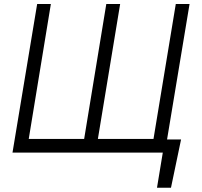

<svg xmlns="http://www.w3.org/2000/svg" viewBox="-20 -747 990 940"><path d="M866.5 -64.3 817.1 172.2H748.6L777 0H41.2L161.9 -727.3H229L120.7 -66.8H392L500.4 -727.3H568.2L459.2 -66.8H731.5L840.6 -727.3H908L797.9 -64.3Z"/></svg>

Font: Inter Light  BETA
Style: Italic
Weight: 300
Italic angle: 9.39999°
Designer: Rasmus Andersson
Foundry: rsms
Version: Version 3.011;git-f93a4a705